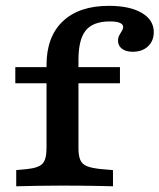

<svg xmlns="http://www.w3.org/2000/svg" viewBox="-20 -651 557 671"><path d="M33.5 -359.9V-416.4H399.2V-359.9ZM198.4 -2.4Q149.9 -2.4 111.4 -1.6Q72.9 -0.8 36.7 0V-56.5L73.3 -60Q114.2 -64 128.4 -78.8Q142.6 -93.6 142.6 -133.6V-208.2H254.2V-133.6Q254.2 -106.8 260.7 -91.8Q267.2 -76.8 283.9 -70.2Q300.5 -63.6 330.1 -60.4L374.9 -56.5V0Q349.2 -0.8 321.8 -1.2Q294.4 -1.6 264 -2Q233.6 -2.4 198.4 -2.4ZM142.6 -208.2V-423.7Q142.6 -522.5 199.5 -576.6Q256.5 -630.6 360.5 -630.6Q433.4 -630.6 475.4 -606Q517.4 -581.3 517.4 -538.9Q517.4 -508.1 497.3 -489.1Q477.1 -470.1 444.1 -470.1Q420.1 -470.1 406.3 -480.6Q392.5 -491.1 392.5 -508.8Q392.5 -519.7 397 -527.8Q401.4 -535.9 405.9 -543Q410.4 -550.1 410.4 -556.5Q410.4 -576.1 363.6 -576.1Q305.5 -576.1 279.8 -544.7Q254.2 -513.3 254.2 -441.3V-208.2Z"/></svg>

Font: Playfair 5pt SemiExpanded Light
Style: Regular
Weight: 300
Width: 6
Designer: Claus Eggers Sørensen
Foundry: Claus Eggers Sørensen
Version: Version 2.203